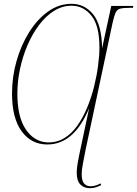

<svg xmlns="http://www.w3.org/2000/svg" viewBox="-20 -745 718 1006"><path d="M451 241Q421 241 401.5 222Q382 203 382 160Q382 139 386.5 112.5Q391 86 395 67L447 -178Q368 12 228 12Q144 12 93.5 -57Q43 -126 43 -255Q43 -343 67 -426.5Q91 -510 133.5 -577.5Q176 -645 232.5 -685Q289 -725 355 -725Q423 -725 468 -670Q513 -615 515 -492L563 -714H678L677 -704H660Q626 -704 609.5 -699.5Q593 -695 585.5 -678.5Q578 -662 570 -626L428 42Q421 79 414.5 112Q408 145 408 167Q408 202 420.5 216.5Q433 231 455 231Q469 231 482.5 226.5Q496 222 507 216L510 225Q494 233 480 237Q466 241 451 241ZM227 1Q276 3 315.5 -20.5Q355 -44 385 -86.5Q415 -129 437 -182Q459 -235 473 -291.5Q487 -348 494 -401.5Q501 -455 501 -496Q501 -611 459 -663Q417 -715 355 -715Q306 -715 263 -688Q220 -661 185 -614.5Q150 -568 124.5 -509Q99 -450 85 -384.5Q71 -319 71 -254Q71 -133 114.5 -68Q158 -3 227 1Z"/></svg>

Font: Noto Serif Display SemiCondensed Thin
Style: Italic
Weight: 100
Width: 4
Italic angle: -12°
Designer: Monotype Design Team
Foundry: Monotype Imaging Inc.
Version: Version 2.009